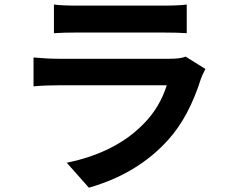

<svg xmlns="http://www.w3.org/2000/svg" viewBox="-20 -787 1040 864"><path d="M815.4 -532.2 904.3 -476.6Q891.6 -452.1 884.8 -434.6Q830.1 -260.7 737.3 -158.2Q599.6 -4.9 379.9 57.6L280.3 -54.7Q500 -99.6 627 -230.5Q699.2 -303.7 730.5 -403.3H247.1Q183.6 -403.3 130.9 -398.4V-528.3Q193.4 -522.5 247.1 -522.5H742.2Q793 -522.5 815.4 -532.2ZM222.7 -637.7V-766.6Q257.8 -761.7 327.1 -761.7H711.9Q785.2 -761.7 820.3 -766.6V-637.7Q779.3 -640.6 710 -640.6H327.1Q266.6 -640.6 222.7 -637.7Z"/></svg>

Font: Nasu
Style: Bold
Weight: 700
Designer: Ryoko NISHIZUKA (kana &amp; ideographs); Paul D. Hunt (Latin, Greek &amp; Cyrillic); Wenlong ZHANG (bopomofo); Sandoll C
Version: Version 2014.1215